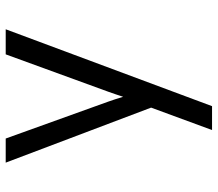

<svg xmlns="http://www.w3.org/2000/svg" viewBox="-64 -486 745 656"><g transform="rotate(-90 308.0 -158.5)"><path d="M191.2 194 267.8 -14.2 79.8 -511H162.2L288.2 -160.8Q292.2 -149.4 296.4 -136.7Q300.6 -124 304.8 -109.8Q309.1 -123.1 313.5 -135.9Q317.9 -148.6 322.2 -160.8L449.8 -511H535.5L272.8 194Z"/></g></svg>

Font: Overpass Mono Light
Style: Regular
Weight: 300
Monospace: yes
Designer: Delve Withrington, Dave Bailey
Foundry: Delve Fonts LLC
Version: Version 4.000